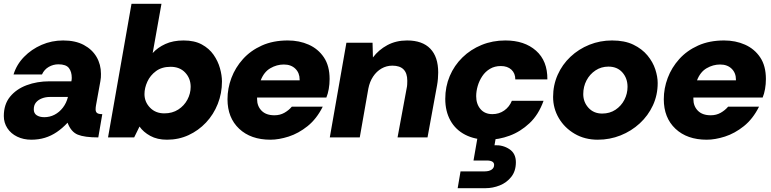

<svg xmlns="http://www.w3.org/2000/svg" viewBox="-22 -720 4041 1006"><path d="M142 12Q101 12 68 -4Q35 -20 16.5 -48.5Q-2 -77 -2 -112Q-2 -173 30.5 -213Q63 -253 117.5 -273.5Q172 -294 238 -294H352Q353 -299 353.5 -303.5Q354 -308 354 -312Q354 -344 339 -363.5Q324 -383 284 -383Q257 -383 233.5 -369.5Q210 -356 198 -330H49Q65 -382 104 -422Q143 -462 196 -485Q249 -508 309 -508Q373 -508 417 -484.5Q461 -461 484 -421.5Q507 -382 507 -333Q507 -323 506.5 -314Q506 -305 504 -295L481 -168Q480 -163 479.5 -157.5Q479 -152 479 -147Q479 -134 486.5 -128Q494 -122 514 -122L493 0Q421 0 385.5 -14.5Q350 -29 332 -77Q305 -48 275.5 -28Q246 -8 213 2Q180 12 142 12ZM210 -106Q239 -106 264 -119Q289 -132 307.5 -156Q326 -180 334 -212H239Q217 -212 197.5 -204.5Q178 -197 166.5 -183Q155 -169 155 -147Q155 -126 170.5 -116Q186 -106 210 -106Z M853 12Q802 12 765.5 -8Q729 -28 709 -57L681 0H544L667 -700H824L778 -442Q804 -471 844.5 -489.5Q885 -508 940 -508Q997 -508 1035.5 -487Q1074 -466 1097 -433Q1120 -400 1130.5 -362.5Q1141 -325 1141 -293Q1141 -231 1119 -175.5Q1097 -120 1057.5 -78Q1018 -36 966 -12Q914 12 853 12ZM839 -126Q881 -126 912 -146Q943 -166 960 -198Q977 -230 977 -265Q977 -309 948.5 -339.5Q920 -370 872 -370Q826 -370 795.5 -347.5Q765 -325 750 -292Q735 -259 735 -227Q735 -186 764 -156Q793 -126 839 -126Z M1395 12Q1292 12 1231 -45.5Q1170 -103 1170 -200Q1170 -257 1190.5 -311.5Q1211 -366 1251 -410.5Q1291 -455 1350 -481.5Q1409 -508 1486 -508Q1546 -508 1595.5 -486Q1645 -464 1675 -419.5Q1705 -375 1705 -306Q1705 -279 1700.5 -253.5Q1696 -228 1688 -209H1325Q1325 -207 1325 -205.5Q1325 -204 1325 -201Q1325 -164 1348.5 -140Q1372 -116 1416 -116Q1445 -116 1468 -129Q1491 -142 1507 -161H1669Q1637 -97 1589.5 -59Q1542 -21 1490.5 -4.5Q1439 12 1395 12ZM1344 -299H1548Q1548 -301 1548 -301.5Q1548 -302 1548 -303Q1548 -338 1525.5 -360Q1503 -382 1465 -382Q1428 -382 1394.5 -362.5Q1361 -343 1344 -299Z M1706 0 1793 -496H1930L1932 -419Q1962 -459 2007.5 -483.5Q2053 -508 2111 -508Q2191 -508 2232.5 -465Q2274 -422 2274 -340Q2274 -326 2272.5 -307.5Q2271 -289 2268 -273L2218 0H2061L2109 -259Q2111 -267 2111.5 -277.5Q2112 -288 2112 -297Q2112 -376 2034 -376Q2003 -376 1977 -361Q1951 -346 1933 -319Q1915 -292 1908 -256L1863 0Z M2535 12Q2466 12 2415.5 -14Q2365 -40 2338 -88.5Q2311 -137 2311 -202Q2311 -266 2334.5 -321.5Q2358 -377 2401 -419Q2444 -461 2501.5 -484.5Q2559 -508 2626 -508Q2726 -508 2786.5 -454.5Q2847 -401 2846 -304H2678Q2678 -336 2657.5 -355Q2637 -374 2602 -374Q2570 -374 2545.5 -359.5Q2521 -345 2505 -321Q2489 -297 2481 -269.5Q2473 -242 2473 -216Q2473 -175 2495.5 -148.5Q2518 -122 2558 -122Q2593 -122 2620 -141Q2647 -160 2660 -192H2826Q2800 -119 2752.5 -74.5Q2705 -30 2648 -9Q2591 12 2535 12ZM2376 266 2391 178H2517Q2540 178 2553.5 169Q2567 160 2567 144Q2567 121 2528 121H2459L2483 -17H2579L2569 41Q2613 39 2647 61.5Q2681 84 2681 130Q2681 176 2657 206.5Q2633 237 2596.5 251.5Q2560 266 2522 266Z M3110 12Q3042 12 2989 -19Q2936 -50 2906 -101Q2876 -152 2876 -212Q2876 -274 2900 -328Q2924 -382 2967 -422.5Q3010 -463 3066 -485.5Q3122 -508 3185 -508Q3251 -508 3296.5 -486Q3342 -464 3370.5 -429.5Q3399 -395 3411.5 -356.5Q3424 -318 3424 -285Q3424 -222 3399 -168Q3374 -114 3330 -73.5Q3286 -33 3229.5 -10.5Q3173 12 3110 12ZM3133 -125Q3173 -125 3203 -145Q3233 -165 3249.5 -197Q3266 -229 3266 -265Q3266 -310 3239 -340.5Q3212 -371 3166 -371Q3128 -371 3098 -351Q3068 -331 3051 -298.5Q3034 -266 3034 -227Q3034 -185 3061.5 -155Q3089 -125 3133 -125Z M3681 12Q3578 12 3517 -45.5Q3456 -103 3456 -200Q3456 -257 3476.5 -311.5Q3497 -366 3537 -410.5Q3577 -455 3636 -481.5Q3695 -508 3772 -508Q3832 -508 3881.5 -486Q3931 -464 3961 -419.5Q3991 -375 3991 -306Q3991 -279 3986.5 -253.5Q3982 -228 3974 -209H3611Q3611 -207 3611 -205.5Q3611 -204 3611 -201Q3611 -164 3634.5 -140Q3658 -116 3702 -116Q3731 -116 3754 -129Q3777 -142 3793 -161H3955Q3923 -97 3875.5 -59Q3828 -21 3776.5 -4.5Q3725 12 3681 12ZM3630 -299H3834Q3834 -301 3834 -301.5Q3834 -302 3834 -303Q3834 -338 3811.5 -360Q3789 -382 3751 -382Q3714 -382 3680.5 -362.5Q3647 -343 3630 -299Z"/></svg>

Font: Rethink Sans ExtraBold
Style: Italic
Weight: 800
Italic angle: -10°
Designer: The Rethink Sans project authors (Hans Thiessen). DM Sans designed by Colophon Foundry.
Foundry: Rethink Communications LLC
Version: Version 1.001